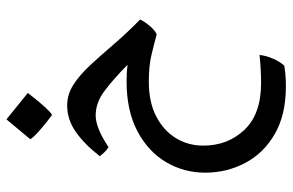

<svg xmlns="http://www.w3.org/2000/svg" viewBox="-172 -346 887 582"><g transform="rotate(-90 271.0 -54.5)"><path d="M300.8 369.1Q214.4 369.1 156.2 335.4Q98.1 301.8 68.6 245.8Q39.1 189.9 39.1 124.5Q39.1 60.1 71 5.9Q103 -48.3 165 -81.1Q227.1 -113.8 315.9 -113.8Q344.2 -113.8 366.2 -110.8Q322.3 -154.3 286.6 -180.9Q251 -207.5 212.4 -207.5Q174.8 -207.5 116.7 -168.5Q106.9 -174.3 99.9 -182.1Q92.8 -189.9 88.9 -194.8Q124.5 -240.7 162.1 -267.3Q199.7 -293.9 242.7 -293.9Q276.4 -293.9 306.2 -274.7Q335.9 -255.4 366 -222.9Q396 -190.4 429.4 -151.4Q462.9 -112.3 503.4 -72.8Q497.6 -60.1 484.1 -43.9Q470.7 -27.8 458.5 -22.5Q427.7 -30.8 395 -38.6Q362.3 -46.4 314.5 -46.4Q253.4 -46.4 210.2 -24.2Q167 -2 144 35.4Q121.1 72.8 121.1 118.7Q121.1 192.9 168.9 243.4Q216.8 293.9 310.5 293.9Q331.1 293.9 353 292.7Q375 291.5 396 289.1Q393.1 312 384 331.8Q375 351.6 363.3 364.3Q351.6 366.2 335.7 367.7Q319.8 369.1 300.8 369.1ZM213.9 -339.8Q186.5 -359.9 165 -379.2Q143.6 -398.4 140.6 -405.8L200.7 -478L280.8 -413.1Q252.4 -376.5 236.1 -359.1Q219.7 -341.8 213.9 -339.8Z"/></g></svg>

Font: Harmattan SemiBold
Style: Regular
Weight: 600
Designer: George W. Nuss III and SIL International
Foundry: SIL International
Version: Version 4.000